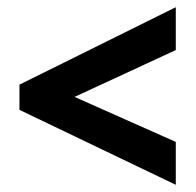

<svg xmlns="http://www.w3.org/2000/svg" viewBox="-20 -626 545 533"><path d="M468 -113 34 -321V-391L468 -606V-487L187 -357L468 -232Z"/></svg>

Font: Noto Sans Khmer UI Condensed
Style: Bold
Weight: 700
Width: 3
Designer: Danh Hong and the Monotype Design Team
Foundry: Monotype Imaging Inc.
Version: Version 2.002; ttfautohint (v1.8.4.7-5d5b)